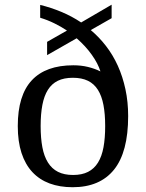

<svg xmlns="http://www.w3.org/2000/svg" viewBox="-20 -782 617 812"><path d="M149.9 -761.2Q195.8 -750 239.7 -731.7Q283.7 -713.4 323.2 -687L452.1 -762.2V-705.1L363.8 -654.8Q398.9 -625.5 428.2 -587.6Q457.5 -549.8 478.3 -503.9Q499 -458 510.5 -404.5Q522 -351.1 522 -291Q522 -138.7 462.2 -64.5Q402.3 9.8 287.1 9.8Q232.9 9.8 189.9 -6.1Q147 -22 116.9 -54.2Q86.9 -86.4 71 -135Q55.2 -183.6 55.2 -249Q55.2 -378.9 114.5 -442.4Q173.8 -505.9 290 -505.9Q323.2 -505.9 351.6 -499Q379.9 -492.2 404.8 -480Q394.5 -513.2 368.4 -550Q342.3 -586.9 304.2 -620.1L179.2 -548.8V-605L263.2 -652.8Q238.3 -669.4 210 -683.3Q181.6 -697.3 149.9 -707ZM151.9 -249Q151.9 -197.8 159.2 -159.2Q166.5 -120.6 182.9 -94.5Q199.2 -68.4 225.3 -55.2Q251.5 -42 289.1 -42Q326.7 -42 352.5 -55.2Q378.4 -68.4 394.5 -94.5Q410.6 -120.6 417.7 -159.2Q424.8 -197.8 424.8 -249Q424.8 -299.8 417.5 -338.1Q410.2 -376.5 394 -402.1Q377.9 -427.7 351.8 -440.4Q325.7 -453.1 288.1 -453.1Q250.5 -453.1 224.6 -440.4Q198.7 -427.7 182.6 -402.1Q166.5 -376.5 159.2 -338.1Q151.9 -299.8 151.9 -249Z"/></svg>

Font: Sahl Naskh
Style: Regular
Weight: 400
Designer: Pascal Zoghbi
Version: Version 1.001